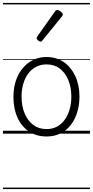

<svg xmlns="http://www.w3.org/2000/svg" viewBox="-20 -905 629 1300"><path d="M295 19Q227 19 176.5 -14.5Q126 -48 98.5 -108.5Q71 -169 71 -250Q71 -310 87.5 -359Q104 -408 134.5 -444Q165 -480 205.5 -499.5Q246 -519 295 -519Q361 -519 411 -485Q461 -451 489.5 -390.5Q518 -330 518 -251Q518 -203 507.5 -161.5Q497 -120 478 -87Q459 -54 432 -30Q405 -6 370.5 6.5Q336 19 295 19ZM295 -31Q334 -31 364.5 -47Q395 -63 417 -92.5Q439 -122 451 -162.5Q463 -203 463 -251Q463 -315 442 -364.5Q421 -414 384 -441.5Q347 -469 295 -469Q257 -469 225.5 -453Q194 -437 172 -408Q150 -379 138 -339Q126 -299 126 -250Q126 -186 147 -136.5Q168 -87 205.5 -59Q243 -31 295 -31ZM255 -623Q248 -623 238 -631Q228 -639 228 -647Q228 -649 229.5 -651.5Q231 -654 233 -659L352 -827Q355 -832 359 -834.5Q363 -837 369 -837Q375 -837 383.5 -832Q392 -827 398.5 -820.5Q405 -814 405 -808Q405 -803 404 -800.5Q403 -798 398 -792L268 -632Q262 -623 255 -623ZM0 365H589V375H0ZM0 -20H589V0H0ZM0 -505H589V-500H0ZM0 -885H589V-875H0Z"/></svg>

Font: Playwrite GB S Guides
Style: Regular
Weight: 400
Designer: Veronika Burian, José Scaglione
Foundry: TypeTogether
Version: Version 1.003